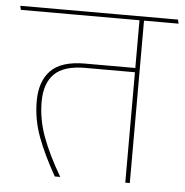

<svg xmlns="http://www.w3.org/2000/svg" viewBox="-66 -672 692 719"><g transform="rotate(5 280.0 -313.0)"><path d="M448 -615H431V0H448ZM362 -610.5H578L574.5 -625.5H358.5ZM-15 -610.5H529.5L526 -625.5H-18.5ZM166 0H186.5Q140 -79.5 116.2 -144.2Q92.5 -209 92.5 -275Q92.5 -343.5 128.2 -379.2Q164 -415 244 -415H440.5V-431H241.5Q153 -431 113.5 -390.5Q74 -350 74 -275.5Q74 -207 98.2 -141.8Q122.5 -76.5 166 0Z"/></g></svg>

Font: Anek Devanagari Thin
Style: Regular
Weight: 250
Designer: Kailash Malviya (Devanagari) & Yesha Goshar (Latin)
Foundry: Ek Type
Version: Version 1.003